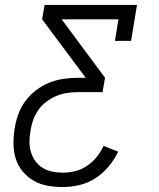

<svg xmlns="http://www.w3.org/2000/svg" viewBox="-20 -550 640 775"><path d="M233 205Q202 205 171.5 199.5Q141 194 116 179.5Q91 165 72 142.5Q53 120 44 92Q35 64 34.5 32.5Q34 1 39 -30Q43 -58 53 -86.5Q63 -115 81 -140Q99 -165 124 -184.5Q149 -204 177 -215.5Q205 -227 234.5 -231.5Q264 -236 292 -236H326L150 -472L160 -530H533L509 -385H444L458 -472H229L404 -236L394 -178H292Q271 -178 249 -174.5Q227 -171 206 -162Q185 -153 166 -138.5Q147 -124 134 -105Q121 -86 113.5 -64.5Q106 -43 103 -21Q99 1 99 22.5Q99 44 105 64Q111 84 123 100.5Q135 117 152 127.5Q169 138 190 142.5Q211 147 233 147Q258 147 283 141Q308 135 330.5 120Q353 105 370 84Q387 63 398 39L457 62Q442 94 418.5 122Q395 150 365 169.5Q335 189 300.5 197Q266 205 233 205Z"/></svg>

Font: Iosevka Slab Light Extended
Style: Italic
Weight: 300
Width: 7
Italic angle: -9°
Monospace: yes
Designer: Belleve Invis
Foundry: Belleve Invis
Version: Version 11.1.0; ttfautohint (v1.8.3)